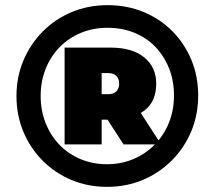

<svg xmlns="http://www.w3.org/2000/svg" viewBox="-20 -723 804 746"><path d="M396 3Q321 3 257 -24Q193 -51 145 -99.5Q97 -148 70.5 -212Q44 -276 44 -350Q44 -424 71 -488Q98 -552 146 -600.5Q194 -649 258.5 -676Q323 -703 398 -703Q473 -703 537.5 -676.5Q602 -650 649.5 -602Q697 -554 723.5 -490.5Q750 -427 750 -352Q750 -277 723 -212.5Q696 -148 647.5 -99.5Q599 -51 535 -24Q471 3 396 3ZM460 -162 368 -304H514L606 -162ZM396 -85Q452 -85 499.5 -105.5Q547 -126 582 -162Q617 -198 636.5 -246.5Q656 -295 656 -352Q656 -409 637 -457Q618 -505 584 -540.5Q550 -576 502.5 -595.5Q455 -615 398 -615Q341 -615 293.5 -595Q246 -575 211 -539Q176 -503 157 -454.5Q138 -406 138 -350Q138 -294 157 -245.5Q176 -197 210.5 -161Q245 -125 292.5 -105Q340 -85 396 -85ZM231 -162V-538H410Q494 -538 540.5 -500Q587 -462 587 -398Q587 -328 540.5 -293Q494 -258 410 -258H375V-162ZM375 -357H401Q421 -357 432 -368Q443 -379 443 -398Q443 -417 432 -428Q421 -439 401 -439H375Z"/></svg>

Font: Montserrat Thin Black
Style: Italic
Weight: 900
Italic angle: -11.3°
Version: Version 9.000